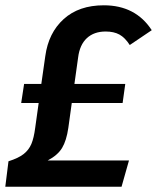

<svg xmlns="http://www.w3.org/2000/svg" viewBox="-25 -705 593 725"><path d="M270 -488 256 -388H448L438 -316H246L233 -222Q226 -174 209.5 -146.5Q193 -119 155 -99H462L434 0H-5L7 -96Q45 -108 64.5 -123.5Q84 -139 93.5 -161.5Q103 -184 108 -223L121 -316H55L66 -388H131L146 -493Q158 -581 215.5 -633Q273 -685 367 -685Q487 -685 548 -591L465 -535Q447 -563 426 -574.5Q405 -586 374 -586Q330 -586 303 -561Q276 -536 270 -488Z"/></svg>

Font: FiraGO Medium
Style: Italic
Weight: 500
Italic angle: -8°
Designer: bBox Type GmbH
Foundry: bBox Type GmbH
Version: Version 1.001